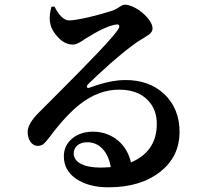

<svg xmlns="http://www.w3.org/2000/svg" viewBox="-20 -768 864 818"><path d="M442 30C535 30 609 7 665 -38C718 -81 744 -136 745 -202C746 -271 723 -327 678 -369C635 -408 581 -427 515 -427C472 -427 424 -417 369 -397C365 -396 362 -395 360 -394C351 -391 346 -398 355 -409C376 -430 408 -460 451 -498C500 -541 538 -571 566 -590C572 -594 581 -599 592 -606C605 -614 614 -620 619 -624C626 -631 630 -638 630 -647C630 -687 557 -748 512 -748C506 -748 499 -745 491 -740C480 -732 469 -726 457 -722C429 -713 397 -704 360 -695C319 -686 291 -681 275 -681C253 -681 232 -701 212 -740L199 -739C188 -695 185 -658 222 -615C243 -590 266 -578 291 -578C302 -578 315 -584 332 -595C337 -599 341 -602 344 -603C399 -638 442 -658 472 -663C488 -667 495 -658 480 -638C455 -602 365 -508 212 -355C180 -323 158 -301 145 -288C116 -259 100 -233 98 -210C97 -192 101 -177 109 -165C124 -142 149 -143 165 -154C171 -159 180 -169 192 -185C239 -248 283 -295 322 -325C375 -366 430 -386 487 -386C539 -386 579 -372 608 -343C635 -316 649 -281 648 -237C647 -160 610 -107 538 -76C528 -119 506 -153 473 -177C444 -197 412 -207 377 -207C342 -207 312 -198 289 -179C264 -159 252 -133 252 -102C252 -61 270 -29 306 -5C341 18 386 30 442 30ZM408 -54C337 -54 294 -77 294 -114C294 -143 317 -162 352 -162C404 -162 441 -121 452 -56C433 -55 419 -54 408 -54Z"/></svg>

Font: AllPunType Bold
Style: Regular
Weight: 700
Version: 1.0